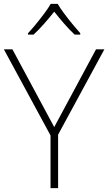

<svg xmlns="http://www.w3.org/2000/svg" viewBox="-20 -1019 557 988"><path d="M259 -365 474 -765H517L279 -326V-51H240V-322L0 -765H44ZM277 -999Q289 -978 309.5 -950.5Q330 -923 352.5 -895.5Q375 -868 393 -848V-841H364Q337 -866 309 -898.5Q281 -931 259 -959Q237 -931 208.5 -898.5Q180 -866 153 -841H124V-848Q143 -868 165.5 -895.5Q188 -923 208.5 -950.5Q229 -978 241 -999Z"/></svg>

Font: Noto Sans Tamil UI ExtraLight
Style: Regular
Weight: 200
Designer: Jelle Bosma - Monotype Design Team
Foundry: Monotype Imaging Inc.
Version: Version 2.004; ttfautohint (v1.8.4.7-5d5b)